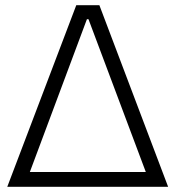

<svg xmlns="http://www.w3.org/2000/svg" viewBox="-20 -720 677 740"><path d="M8 0H628L363 -700H274ZM95 -57 315 -646H321L542 -57Z"/></svg>

Font: Fixel Display Light
Style: Regular
Weight: 300
Designer: AlfaBravo + MacPaw
Foundry: Kyrylo Tkachov, Marchela Mozhyna, Serhii Makarenko, Maria Weinstein, Zakhar Kryvoshyya
Version: Version 1.211